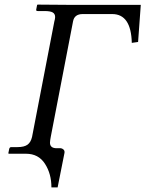

<svg xmlns="http://www.w3.org/2000/svg" viewBox="-20 -667 631 833"><path d="M92.8 0H18.1L16.1 -2L20 -21Q22 -28.8 28.8 -28.8H56.2Q85 -28.8 99.4 -39.3Q113.8 -49.8 119.1 -73.2L215.8 -574.2Q218.8 -584 219.2 -592.8Q219.2 -606.9 208.7 -613Q198.2 -619.1 172.9 -619.1H144Q135.3 -619.1 137.2 -626L141.1 -646L144 -647Q257.8 -646 271 -646H348.1H590.8L579.1 -484.9L551.8 -481Q548.8 -606 466.8 -606H338.9Q302.7 -606 296.9 -574.2L200.2 -73.2Q197.3 -58.1 196.8 -47.9Q196.8 -23.9 226.1 -23.9H243.2Q249 -23.9 255.1 -18.6Q261.2 -13.2 259.8 -3.9L230 146H203.1Q203.1 86.9 175 43.5Q147 0 92.8 0Z"/></svg>

Font: Linux Libertine
Style: Italic
Weight: 400
Italic angle: -12°
Designer: Philipp H. Poll
Foundry: Philipp H. Poll
Version: Version 5.1.6 ; ttfautohint (v0.9)